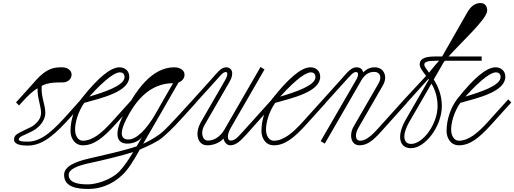

<svg xmlns="http://www.w3.org/2000/svg" viewBox="-20 -941 3370 1258"><path d="M162 13C267 13 352 -73 445 -176L531 -271L511 -290L427 -196C339 -98 258 -13 163 -13C138 -13 103 -13 103 -27C103 -44 130 -52 153 -63C189 -80 197 -84 209 -92C250 -119 277 -162 277 -201C277 -254 249 -306 253 -371L254 -379C264 -384 274 -388 284 -391C318 -401 352 -401 391 -401C420 -401 449 -420 449 -452C449 -481 421 -500 387 -500C339 -500 289 -497 217 -417C205 -403 195 -392 159 -352L85 -270L105 -250L123 -270C162 -314 195 -344 226 -363C224 -300 249 -247 249 -201C249 -164 223 -135 194 -115C182 -107 161 -99 134 -85C99 -67 72 -58 72 -27C72 8 124 13 162 13Z M523 11C594 11 654 -35 737 -127L866 -270L846 -290L715 -145C645 -67 585 -19 522 -19C493 -19 473 -50 472 -88C471 -132 488 -204 532 -267C642 -298 824 -338 827 -436C828 -478 797 -500 763 -500C703 -500 620 -429 513 -294C470 -239 442 -159 442 -83C442 -36 469 11 523 11ZM565 -308C681 -436 739 -467 765 -467C780 -467 796 -460 796 -436C796 -380 662 -337 565 -308Z M560 297C628 297 709 274 781 206C821 168 854 114 896 39C950 17 1012 -14 1038 -35C1062 -54 1110 -97 1180 -175L1266 -270L1246 -290L1152 -187C1070 -98 1046 -76 1024 -60C986 -33 951 -14 918 1L1028 -189C1035 -200 1074 -270 1082 -283L1150 -401C1172 -409 1189 -426 1189 -452C1189 -483 1157 -500 1122 -500C982 -500 869 -364 774 -157C742 -86 729 0 815 0C862 0 898 -24 913 -46L909 -40L881 8L875 18C863 22 852 26 841 29C776 49 631 82 566 97C469 119 400 150 400 205C400 286 487 297 560 297ZM430 205C430 167 488 144 574 126C637 113 787 77 853 55C828 96 794 149 763 181C706 240 607 267 557 267C507 267 430 262 430 205ZM806 -157C866 -277 958 -395 1114 -396L1054 -292C1046 -277 1019 -230 1000 -197C940 -91 871 -25 819 -27C755 -29 778 -101 806 -157Z M1488 11C1525 11 1554 -15 1596 -62L1782 -270L1762 -290L1569 -76C1530 -32 1514 -20 1490 -20C1470 -20 1464 -55 1493 -105L1713 -486L1687 -502L1455 -100L1453 -96C1421 -40 1378 -20 1343 -20C1303 -20 1294 -76 1318 -118L1484 -405C1518 -463 1498 -500 1462 -500C1425 -500 1399 -459 1358 -414L1246 -290L1266 -271L1389 -407C1426 -448 1441 -469 1460 -469C1474 -469 1473 -446 1454 -414C1397 -316 1347 -230 1298 -144C1249 -58 1281 11 1336 11C1365 12 1414 1 1444 -33C1450 -8 1468 11 1488 11Z M1774 11C1845 11 1905 -35 1988 -127L2117 -270L2097 -290L1966 -145C1896 -67 1836 -19 1773 -19C1744 -19 1724 -50 1723 -88C1722 -132 1739 -204 1783 -267C1893 -298 2075 -338 2078 -436C2079 -478 2048 -500 2014 -500C1954 -500 1871 -429 1764 -294C1721 -239 1693 -159 1693 -83C1693 -36 1720 11 1774 11ZM1816 -308C1932 -436 1990 -467 2016 -467C2031 -467 2047 -460 2047 -436C2047 -380 1913 -337 1816 -308Z M2335 11C2385 11 2422 -17 2481 -83L2649 -270L2629 -290L2457 -99C2422 -60 2380 -19 2341 -19C2304 -19 2306 -65 2328 -103L2489 -382C2522 -439 2496 -498 2439 -500C2409 -501 2385 -491 2359 -467C2356 -488 2340 -500 2315 -500C2280 -500 2254 -465 2214 -420L2097 -290L2117 -271L2240 -407C2277 -448 2294 -469 2312 -469C2331 -469 2331 -447 2312 -415L2081 -16L2108 0L2342 -405L2347 -414C2375 -460 2403 -470 2433 -470C2465 -470 2487 -441 2460 -394L2297 -112C2266 -58 2279 11 2335 11Z M2673 30C2766 30 2875 -114 2875 -246C2875 -320 2849 -377 2822 -420L2887 -533L2895 -543H3136V-571H2919C3005 -667 3170 -816 3172 -870C3173 -902 3156 -922 3126 -921C3090 -920 3064 -899 3039 -855L2877 -571H2835C2775 -571 2730 -562 2730 -518C2730 -497 2749 -474 2772 -444L2629 -290L2649 -271L2787 -424L2790 -420L2639 -158C2577 -51 2595 30 2673 30ZM2665 -148 2807 -393C2829 -356 2847 -308 2847 -246C2847 -127 2750 4 2672 2C2627 1 2607 -48 2665 -148ZM2760 -518C2760 -534 2779 -543 2835 -543H2857L2833 -516L2791 -465C2773 -489 2760 -506 2760 -518Z M2987 11C3058 11 3118 -35 3201 -127L3330 -270L3310 -290L3179 -145C3109 -67 3049 -19 2986 -19C2957 -19 2937 -50 2936 -88C2935 -132 2952 -204 2996 -267C3106 -298 3288 -338 3291 -436C3292 -478 3261 -500 3227 -500C3167 -500 3084 -429 2977 -294C2934 -239 2906 -159 2906 -83C2906 -36 2933 11 2987 11ZM3029 -308C3145 -436 3203 -467 3229 -467C3244 -467 3260 -460 3260 -436C3260 -380 3126 -337 3029 -308Z"/></svg>

Font: Louise
Style: Regular
Weight: 400
Designer: Ange Degheest & Luna Delabre & Camille Depalle
Foundry: Velvetyne Type Foundry
Version: Version 1.000;FEAKit 1.0